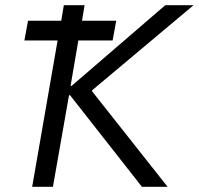

<svg xmlns="http://www.w3.org/2000/svg" viewBox="-20 -720 766 740"><path d="M527 0H626L335 -368V-372L726 -700H617L256 -389H252L282 -564H414L428 -640H296L306 -700H226L216 -640H88L74 -564H202L104 0H184L246 -353H250Z"/></svg>

Font: Fixel Display 20240404
Style: Italic
Weight: 400
Italic angle: -10°
Designer: AlfaBravo + MacPaw
Foundry: Kyrylo Tkachov, Marchela Mozhyna, Serhii Makarenko, Maria Weinstein, Zakhar Kryvoshyya
Version: Version 1.211;Glyphs 3.2 (3225)